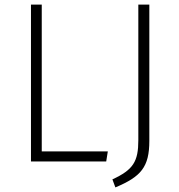

<svg xmlns="http://www.w3.org/2000/svg" viewBox="-20 -704 780 837"><path d="M162 -684H115V0H443L450 -44H162ZM631 -684H583V-93C583 0 561 36 470 78L483 113C595 66 631 24 631 -90Z"/></svg>

Font: Fira Sans ExtraLight
Style: Regular
Weight: 200
Designer: bBox Type GmbH & Carrois Corporate GbR & Edenspiekermann AG
Foundry: bBox Type GmbH & Carrois Corporate GbR & Edenspiekermann AG
Version: Version 4.300;PS 004.300;hotconv 1.0.88;makeotf.lib2.5.64775